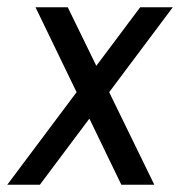

<svg xmlns="http://www.w3.org/2000/svg" viewBox="-56 -510 497 530"><path d="M131 -490 370 0H279L42 -490ZM331 -490H421L54 0H-36Z"/></svg>

Font: Rosario
Style: Italic
Weight: 400
Italic angle: -8.05°
Designer: Hector Gatti
Foundry: Omnibus Type
Version: Version 1.201